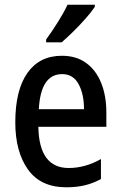

<svg xmlns="http://www.w3.org/2000/svg" viewBox="-20 -786 513 816"><path d="M243 -549Q304 -549 346 -518.5Q388 -488 410 -433.5Q432 -379 432 -308V-247H143Q146 -72 272 -72Q342 -72 409 -110V-25Q376 -7 340.5 1.5Q305 10 262 10Q153 10 99 -65.5Q45 -141 45 -266Q45 -403 96.5 -476Q148 -549 243 -549ZM244 -471Q153 -471 145 -322H337Q337 -386 314 -428.5Q291 -471 244 -471ZM383 -757Q370 -737 345 -708.5Q320 -680 292 -652.5Q264 -625 242 -606H176V-618Q202 -654 226.5 -693Q251 -732 267 -766H383Z"/></svg>

Font: Noto Sans Lao Condensed Medium
Style: Regular
Weight: 500
Width: 3
Designer: Monotype Design Team
Foundry: Monotype Imaging Inc.
Version: Version 2.003; ttfautohint (v1.8.4.7-5d5b)